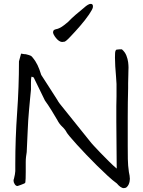

<svg xmlns="http://www.w3.org/2000/svg" viewBox="-20 -959 741 992"><path d="M255 -797Q256 -805 269 -808Q280 -810 287 -814Q300 -820 311 -829Q316 -833 321 -837Q326 -841 331 -845Q341 -855 351 -865Q361 -874 371 -883Q394 -902 413 -918Q437 -940 450 -939Q462 -938 460 -922Q459 -912 440 -884Q420 -855 394 -825Q368 -795 344 -770Q319 -743 311 -743Q308 -743 306 -743Q304 -742 301 -742Q285 -743 269 -763Q254 -782 254 -793ZM640 -206Q640 -171 640.5 -137.5Q641 -104 646 -70Q648 -61 649.5 -52Q651 -43 651 -35Q651 -29 649.5 -21Q648 -13 644.5 -5.5Q641 2 635 7.5Q629 13 620 13Q611 13 601.5 6Q592 -1 584 -11Q563 -26 536.5 -50.5Q510 -75 481.5 -103Q453 -131 426 -159.5Q399 -188 377 -212Q355 -236 341 -253Q327 -270 325 -274Q317 -290 301.5 -304.5Q286 -319 276 -339Q262 -363 246 -389Q230 -415 212 -440L154 -559Q150 -560 147.5 -561.5Q145 -563 143 -563Q141 -557 140.5 -549Q140 -541 140 -533V-496Q138 -471 135 -444.5Q132 -418 130 -390Q125 -336 123 -281.5Q121 -227 118 -173Q116 -161 114.5 -148.5Q113 -136 113 -122V-71Q113 -54 112.5 -38Q112 -22 111 -17Q109 -13 109 -13Q108 -12 102 -9.5Q96 -7 89.5 -4.5Q83 -2 77 0Q71 2 70 2Q62 2 56 -7.5Q50 -17 50 -25Q50 -32 52 -35Q52 -36 54 -44Q56 -51 57 -58Q58 -65 59 -75V-110Q59 -244 68.5 -377Q78 -510 78 -642L89 -682Q99 -680 101 -680Q106 -679 108.5 -679Q111 -679 113 -679Q119 -677 129.5 -674.5Q140 -672 146 -665Q156 -653 162.5 -643Q169 -633 174 -622.5Q179 -612 183.5 -600Q188 -588 193 -572Q213 -542 234 -508.5Q255 -475 276 -443Q280 -435 289 -423L452 -220Q452 -220 465.5 -205Q479 -190 499.5 -169Q520 -148 542.5 -125.5Q565 -103 583 -88V-94Q583 -154 582 -212Q581 -270 581 -331V-411Q582 -435 582 -461Q582 -487 582 -525Q582 -536 579.5 -563.5Q577 -591 575.5 -616.5Q574 -642 574 -661Q574 -667 574.5 -682.5Q575 -698 581 -702Q582 -703 587 -703Q592 -704 596 -704H610Q626 -690 633 -672Q640 -654 642 -638Q644 -622 644 -610Q644 -605 643.5 -594Q643 -583 643 -570Q642 -550 642 -529.5Q642 -509 642 -503Q640 -430 640 -354.5Q640 -279 640 -206Z"/></svg>

Font: ToneOZ-Pinyin-Tsuipita-TC
Style: Regular
Weight: 400
Designer: ÂÆ£ÂøóÂáåJeffrey Xuan(jeffreyx@gmail.com, ToneOZ.com) ÈòøÂù§(cjkFonts)
Foundry: ToneOZ
Version: Version 0.24071